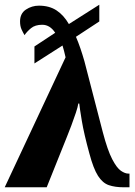

<svg xmlns="http://www.w3.org/2000/svg" viewBox="-25 -794 572 814"><path d="M253 -551Q250 -565 246.5 -578Q243 -591 240 -601L121 -525V-597L209 -655Q187 -689 154 -689Q124 -689 106.5 -674.5Q89 -660 79 -645Q73 -655 66.5 -669Q60 -683 60 -703Q60 -737 85 -753.5Q110 -770 140 -770Q184 -770 214.5 -750Q245 -730 267 -692L396 -774V-703L297 -638Q307 -615 316 -588.5Q325 -562 333 -534L411 -233Q431 -157 450.5 -119.5Q470 -82 487.5 -70Q505 -58 519 -58H524V0H499Q463 0 436.5 -9Q410 -18 390.5 -48.5Q371 -79 354 -143Q331 -227 322 -281Q313 -335 311 -355H307Q305 -341 296.5 -315.5Q288 -290 277.5 -262Q267 -234 258 -212L173 0H-5Z"/></svg>

Font: Noto Serif Condensed Black
Style: Regular
Weight: 900
Width: 3
Designer: Monotype Design Team
Foundry: Monotype Imaging Inc.
Version: Version 2.015; ttfautohint (v1.8.4.7-5d5b)